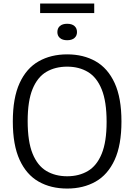

<svg xmlns="http://www.w3.org/2000/svg" viewBox="-20 -1057 760 1086"><path d="M360 9.5Q267.5 9.5 198.5 -29.8Q129.5 -69 91 -152.8Q52.5 -236.5 52.5 -370Q52.5 -503.5 91 -587.2Q129.5 -671 198.8 -710.2Q268 -749.5 360 -749.5Q452 -749.5 521 -710.2Q590 -671 628.5 -587.2Q667 -503.5 667 -370Q667 -236.5 628.5 -152.8Q590 -69 520.8 -29.8Q451.5 9.5 360 9.5ZM360 -60Q427 -60 477.2 -89.8Q527.5 -119.5 555.2 -187Q583 -254.5 583 -367.5Q583 -483 555.2 -551.5Q527.5 -620 477.2 -650Q427 -680 360 -680Q292.5 -680 242.2 -650.5Q192 -621 164.2 -553.5Q136.5 -486 136.5 -372.5Q136.5 -256.5 164.2 -188.2Q192 -120 242.2 -90Q292.5 -60 360 -60ZM360 -829.5Q333.5 -829.5 319 -842Q304.5 -854.5 304.5 -875.5Q304.5 -897.5 319 -910Q333.5 -922.5 360 -922.5Q386.5 -922.5 401 -910Q415.5 -897.5 415.5 -875.5Q415.5 -854.5 401 -842Q386.5 -829.5 360 -829.5ZM207 -983V-1037H513V-983Z"/></svg>

Font: Encode Sans Condensed Thin
Style: Regular
Weight: 400
Version: Version 3.002